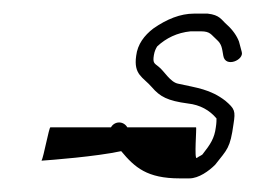

<svg xmlns="http://www.w3.org/2000/svg" viewBox="-20 -254 390 282"><path d="M41 -18C55 -19 121 -24 158 -32C178 -8 196 8 244 8H258C272 8 287 -3 296 -12C314 -35 318 -36 323 -72C326 -91 325 -94 311 -106C289 -123 269 -125 242 -131C230 -133 221 -150 213 -156C207 -161 204 -161 206 -173C207 -179 209 -183 211 -186C224 -198 240 -206 260 -208H275C289 -208 290 -203 298 -196C306 -189 306 -183 308 -172C311 -154 339 -166 335 -178L331 -193C328 -201 322 -210 313 -218C305 -225 303 -232 285 -234H265C245 -234 225 -226 205 -212C192 -202 182 -189 180 -172C176 -144 190 -141 203 -126C215 -112 226 -106 256 -102C274 -100 288 -92 298 -80C298 -78 298 -73 297 -67C295 -51 289 -42 278 -28C277 -26 273 -25 269 -22C265 -19 269 -67 268 -67H167C161 -77 148 -76 143 -67H54C52 -67 44 -23 41 -18ZM41 -18C38 -18 38 -18 41 -18Z"/></svg>

Font: FailCity
Style: OBL
Weight: 400
Version: Version 1